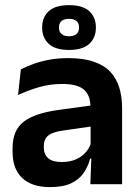

<svg xmlns="http://www.w3.org/2000/svg" viewBox="-20 -734 556 765"><path d="M340 0 344.5 -120 341 -131V-284.5L340.5 -306.5Q340.5 -354.5 314.2 -377Q288 -399.5 228.5 -399.5Q178 -399.5 133.8 -386.2Q89.5 -373 52 -355.5L63 -457.5Q85 -469 113.2 -479.2Q141.5 -489.5 176.5 -496Q211.5 -502.5 252 -502.5Q312 -502.5 353.5 -488.2Q395 -474 419.8 -447.5Q444.5 -421 455.5 -384.2Q466.5 -347.5 466.5 -303V0ZM179.5 11.5Q106.5 11.5 68.2 -25Q30 -61.5 30 -129V-143Q30 -214.5 74 -248.8Q118 -283 213.5 -296L352.5 -315L360 -232.5L232 -214Q190 -208.5 172.2 -194Q154.5 -179.5 154.5 -151.5V-146.5Q154.5 -119 171.8 -103.8Q189 -88.5 226 -88.5Q259 -88.5 282.5 -99Q306 -109.5 321.2 -126.8Q336.5 -144 343 -165.5L361 -102H339Q331 -70.5 313.2 -44.8Q295.5 -19 263.5 -3.8Q231.5 11.5 179.5 11.5ZM148 -623V-625.5Q148 -665 174 -689.2Q200 -713.5 255 -713.5Q310 -713.5 336 -689.2Q362 -665 362 -625.5V-623Q362 -584 336 -559.5Q310 -535 255 -535Q200 -535 174 -559.5Q148 -584 148 -623ZM215 -623.5Q215 -607.5 225.2 -598.5Q235.5 -589.5 255 -589.5Q274.5 -589.5 284.8 -598.5Q295 -607.5 295 -623.5V-625Q295 -641.5 284.8 -650.2Q274.5 -659 255 -659Q235.5 -659 225.2 -650.2Q215 -641.5 215 -625Z"/></svg>

Font: Anek Bangla SemiBold
Style: Regular
Weight: 600
Designer: Sulekha Rajkumar (Bangla), Yesha Goshar (Latin)
Foundry: Ek Type
Version: Version 1.003